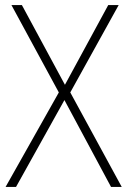

<svg xmlns="http://www.w3.org/2000/svg" viewBox="-20 -734 500 754"><path d="M458 0 256 -371 446 -714H405L235 -401L66 -714H25L211 -371L2 0H43L233 -341L416 0Z"/></svg>

Font: Noto Sans Bengali SemiCondensed ExtraLight
Style: Regular
Weight: 200
Width: 4
Designer: Joana Ranito - Universal Thirst; Jelle Bosma - Monotype Design Team
Foundry: Universal Thirst ehf.
Version: Version 3.000